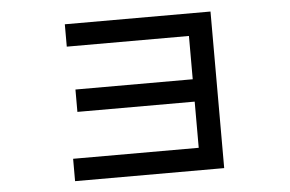

<svg xmlns="http://www.w3.org/2000/svg" viewBox="-44 -546 1007 667"><g transform="rotate(-5 460.0 -212.0)"><path d="M712 -485V61H192V-17H630V-178H221V-256H630V-407H204V-485Z"/></g></svg>

Font: LINE Seed Sans KR Regular
Style: Regular
Weight: 400
Designer: LINE VX Design & Sandoll Inc & Dalton Maag Ltd
Foundry: Sandoll Inc.
Version: Version 1.000